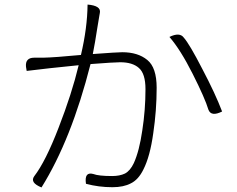

<svg xmlns="http://www.w3.org/2000/svg" viewBox="-20 -800 1040 842"><path d="M325 -514Q184 -500 97 -489L94 -507Q90 -547 130 -547H169Q219 -548 335 -559Q363 -678 364 -780Q424 -775 418 -744Q418 -745 407 -679Q397 -613 387 -563Q495 -571 516 -571Q585 -571 626 -537Q667 -504 667 -415Q667 -316 652 -215Q638 -114 609 -57Q587 -12 554 4Q522 21 473 21Q413 21 357 6Q349 -48 389 -37Q412 -28 472 -28Q505 -28 528 -39Q551 -51 567 -85Q591 -138 604 -228Q618 -318 618 -409Q618 -477 589 -502Q561 -527 507 -527Q481 -527 377 -519Q293 -188 162 22Q110 1 130 -27Q180 -92 237 -240Q295 -389 325 -514ZM723 -638Q768 -660 786 -635Q811 -607 867 -498Q924 -390 954 -311Q906 -287 894 -319Q879 -369 825 -476Q771 -583 723 -638Z"/></svg>

Font: Swei Half Moon CJK SC
Style: Light
Weight: 300
Version: Version 2.071